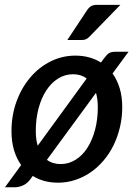

<svg xmlns="http://www.w3.org/2000/svg" viewBox="-22 -748 562 794"><path d="M0 0ZM218.5 7.5Q158 7.5 113.5 -20.5L103 -6Q90 11.5 72.5 19Q55 26.5 38 26.5H-1.5L65.5 -65.5Q46.5 -92 36 -127Q25.5 -162 25.5 -205.5Q25.5 -271 46.2 -328Q67 -385 102.8 -427.2Q138.5 -469.5 186.8 -493.8Q235 -518 290 -518Q349.5 -518 395.5 -489.5L406.5 -504.5Q412.5 -512.5 417.5 -518.2Q422.5 -524 427.8 -527.5Q433 -531 439.8 -532.5Q446.5 -534 456 -534H509.5L443.5 -444Q462.5 -417.5 473 -382.8Q483.5 -348 483.5 -305Q483.5 -262 474 -222Q464.5 -182 447.5 -147.2Q430.5 -112.5 406.2 -84Q382 -55.5 352.5 -35.2Q323 -15 289 -3.8Q255 7.5 218.5 7.5ZM126 -206.5Q126 -171 134 -145.5L336.5 -423.5Q313 -441 280.5 -441Q246.5 -441 218.2 -423.2Q190 -405.5 169.5 -374.2Q149 -343 137.5 -300Q126 -257 126 -206.5ZM228.5 -69.5Q262 -69.5 290.5 -87.2Q319 -105 339.2 -136.5Q359.5 -168 371 -211Q382.5 -254 382.5 -304.5Q382.5 -337.5 375 -364L172 -87Q195.5 -69.5 228.5 -69.5ZM476 -728 350 -598.5Q341.5 -589.5 334.2 -586Q327 -582.5 315.5 -582.5H256.5L336.5 -703.5Q344.5 -716 353.8 -722Q363 -728 380 -728Z"/></svg>

Font: Lato Semibold
Style: Italic
Weight: 600
Italic angle: -7°
Designer: Lukasz Dziedzic
Foundry: tyPoland Lukasz Dziedzic
Version: Version 2.006; 2014-01-15